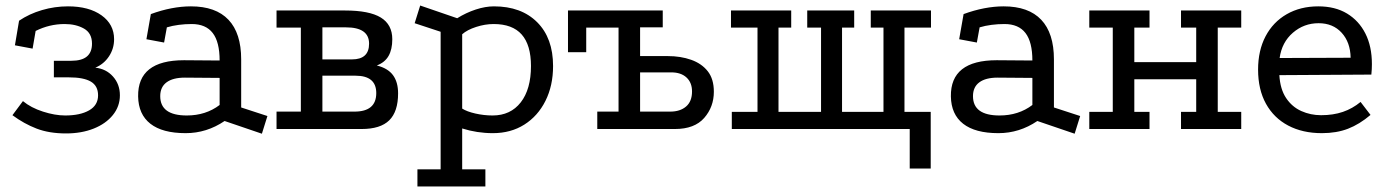

<svg xmlns="http://www.w3.org/2000/svg" viewBox="-20 -467 5026 695"><path d="M219 16Q158 16 112.5 -1.5Q67 -19 25 -50L63 -101Q92 -77 135.5 -63Q179 -49 216 -49Q270 -49 302.5 -67.5Q335 -86 335 -122Q335 -156 309 -171.5Q283 -187 229 -187H175V-247H238Q276 -247 294.5 -262.5Q313 -278 313 -309Q313 -347 284 -363.5Q255 -380 214 -380Q159 -380 109 -355L98 -291L34 -303L49 -392Q86 -417 132 -430.5Q178 -444 226 -444Q302 -444 347.5 -411.5Q393 -379 393 -325Q393 -291 374.5 -263Q356 -235 325 -222Q364 -218 389 -190Q414 -162 414 -122Q414 -82 388.5 -50.5Q363 -19 319 -1.5Q275 16 219 16Z M793 -29Q728 15 652 15Q568 15 524.5 -19Q481 -53 480 -118Q478 -249 646 -249L775 -248Q775 -315 750 -347.5Q725 -380 674 -380Q650 -380 627 -377Q604 -374 584 -368L574 -313L510 -325L526 -416Q564 -430 600.5 -437Q637 -444 671 -444Q761 -444 807 -395.5Q853 -347 853 -252V-78L948 -47L928 17ZM649 -186Q606 -186 583 -169Q560 -152 560 -119Q560 -49 656 -49Q725 -49 775 -87V-185Z M1229 -429Q1317 -429 1358.5 -403.5Q1400 -378 1400 -325Q1400 -288 1386.5 -264.5Q1373 -241 1344 -230Q1384 -220 1402.5 -195Q1421 -170 1421 -129Q1421 -63 1389 -31.5Q1357 0 1289 0H981V-63H1069V-367H981V-429ZM1263 -63Q1342 -63 1342 -130Q1342 -193 1267 -193H1147V-63ZM1254 -252Q1316 -252 1316 -309Q1316 -368 1232 -368H1147V-252Z M1491 208V146H1575V-352L1481 -383L1501 -447L1635 -401Q1667 -421 1702 -432.5Q1737 -444 1768 -444Q1867 -444 1924.5 -386.5Q1982 -329 1982 -228Q1982 -157 1954.5 -102Q1927 -47 1878 -16Q1829 15 1764 15Q1707 15 1653 -2V146H1737V208ZM1763 -49Q1828 -49 1865 -96.5Q1902 -144 1902 -228Q1902 -304 1868.5 -342Q1835 -380 1767 -380Q1736 -380 1703.5 -369.5Q1671 -359 1653 -343V-74Q1670 -63 1701 -56Q1732 -49 1763 -49Z M2397 -264Q2444 -264 2482 -250.5Q2520 -237 2542 -209Q2564 -181 2564 -135Q2564 -80 2529 -40Q2494 0 2423 0H2142V-63H2219V-367H2102V-278H2036V-429H2379V-368H2297V-264ZM2406 -63Q2442 -63 2463.5 -81.5Q2485 -100 2485 -136Q2485 -168 2465 -186.5Q2445 -205 2410 -205H2297V-63Z M3273 143V0H2629V-62H2722V-367H2626V-429H2844V-367H2798V-62H2952V-367H2902V-429H3072V-367H3028V-62H3178V-367H3132V-429H3350V-367H3254V-62H3349V143Z M3735 -29Q3670 15 3594 15Q3510 15 3466.5 -19Q3423 -53 3422 -118Q3420 -249 3588 -249L3717 -248Q3717 -315 3692 -347.5Q3667 -380 3616 -380Q3592 -380 3569 -377Q3546 -374 3526 -368L3516 -313L3452 -325L3468 -416Q3506 -430 3542.5 -437Q3579 -444 3613 -444Q3703 -444 3749 -395.5Q3795 -347 3795 -252V-78L3890 -47L3870 17ZM3591 -186Q3548 -186 3525 -169Q3502 -152 3502 -119Q3502 -49 3598 -49Q3667 -49 3717 -87V-185Z M3923 -429H4141V-367H4086V-242H4310V-367H4255V-429H4473V-367H4388V-62H4473V0H4255V-62H4310V-180H4086V-62H4141V0H3923V-62H4008V-367H3923Z M4941 -51Q4901 -17 4859.5 -1Q4818 15 4765 15Q4695 15 4643 -12.5Q4591 -40 4562.5 -91.5Q4534 -143 4534 -215Q4534 -284 4561 -335.5Q4588 -387 4637.5 -415.5Q4687 -444 4752 -444Q4813 -444 4856 -418Q4899 -392 4922.5 -345.5Q4946 -299 4946 -235Q4946 -226 4945.5 -216.5Q4945 -207 4944 -197L4611 -195Q4614 -144 4635.5 -112Q4657 -80 4690.5 -65Q4724 -50 4762 -50Q4806 -50 4841 -62Q4876 -74 4905 -98ZM4869 -258Q4868 -314 4836.5 -348.5Q4805 -383 4753 -383Q4700 -383 4660 -348.5Q4620 -314 4612 -257Z"/></svg>

Font: Podkova
Style: Regular
Weight: 400
Designer: Ilya Yudin
Foundry: Cyreal (www.cyreal.org)
Version: Version 2.103